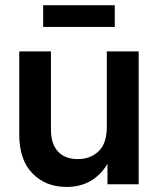

<svg xmlns="http://www.w3.org/2000/svg" viewBox="-20 -715 613 745"><path d="M238.3 10.3Q157.2 10.3 106 -42Q54.7 -94.2 54.7 -193.4V-515.6H177.7V-212.9Q177.7 -156.2 205.1 -127Q232.4 -97.7 281.7 -97.7Q330.6 -97.7 362.5 -127.9Q394.5 -158.2 394.5 -224.1V-515.6H518.1V0H397V-79.1Q342.8 10.3 238.3 10.3ZM425.3 -694.8V-610.4H147.5V-694.8Z"/></svg>

Font: Inter Display SemiBold
Style: Regular
Weight: 600
Designer: Rasmus Andersson
Foundry: rsms
Version: Version 4.001;git-9221beed3